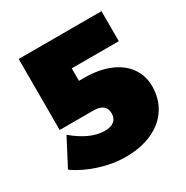

<svg xmlns="http://www.w3.org/2000/svg" viewBox="-163 -838 957 986"><g transform="rotate(-30 315.5 -345.5)"><path d="M603 -238Q603 -164 566.5 -107.5Q530 -51 462.5 -20.5Q395 10 305 10Q231 10 152 -15Q73 -40 14 -82L97 -241Q194 -160 278 -160Q315 -160 334 -175.5Q353 -191 353 -221Q353 -280 277 -280H79V-701H570V-523H291V-449H323Q407 -449 470.5 -423Q534 -397 568.5 -349Q603 -301 603 -238Z"/></g></svg>

Font: TypoPRO Montserrat Alternates
Style: Regular
Weight: 900
Designer: Julieta Ulanovsky
Foundry: Julieta Ulanovsky
Version: Version 6.001